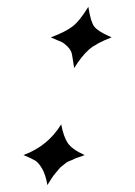

<svg xmlns="http://www.w3.org/2000/svg" viewBox="-20 -533 392 556"><path d="M225.1 -84Q221.2 -82 209 -78.1Q196.8 -74.2 194.3 -72.5Q191.9 -70.8 182.9 -67.4Q173.8 -64 171.4 -61.5Q168.9 -59.1 161.9 -54Q154.8 -48.8 151.4 -44.4Q147.9 -40 141.4 -32.5Q134.8 -24.9 129.4 -16.4Q124 -7.8 117.2 2.9Q112.3 -26.9 102.1 -44.4Q91.8 -62 81.8 -68.1Q71.8 -74.2 47.9 -84Q118.7 -109.9 157.2 -172.9Q164.1 -136.7 176.5 -118.4Q189 -100.1 225.1 -84ZM303.2 -424.8Q258.3 -407.7 237.5 -389.4Q216.8 -371.1 194.8 -335.9Q190.9 -362.8 188.5 -375.5Q186 -388.2 175 -398.7Q164.1 -409.2 158.9 -411.1Q153.8 -413.1 127 -424.8Q168 -439.9 189 -455.6Q210 -471.2 235.8 -513.2Q242.7 -469.2 252.9 -456.1Q263.2 -442.9 293.9 -429.2Q300.3 -425.8 303.2 -424.8Z"/></svg>

Font: Linux Libertine
Style: Italic
Weight: 400
Italic angle: -12°
Designer: Philipp H. Poll
Foundry: Philipp H. Poll
Version: Version 5.1.6 ; ttfautohint (v0.9)